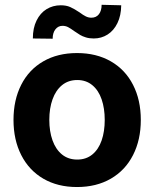

<svg xmlns="http://www.w3.org/2000/svg" viewBox="-20 -754 630 785"><path d="M35.2 -263.7Q35.2 -345.2 66.7 -407.2Q98.1 -469.2 157 -503.2Q215.8 -537.1 294.9 -537.1Q374 -537.1 433.1 -503.2Q492.2 -469.2 523.9 -407.2Q555.7 -345.2 555.7 -263.7Q555.7 -182.1 523.9 -119.9Q492.2 -57.6 433.1 -23.4Q374 10.7 294.9 10.7Q215.8 10.7 157.2 -23.4Q98.6 -57.6 66.9 -119.9Q35.2 -182.1 35.2 -263.7ZM408.2 -263.7Q408.2 -311 395.5 -347.9Q382.8 -384.8 357.4 -405.8Q332 -426.8 295.9 -426.8Q259.3 -426.8 233.6 -405.8Q208 -384.8 194.8 -347.9Q181.6 -311 181.6 -263.7Q181.6 -216.8 194.8 -179.9Q208 -143.1 233.6 -122.3Q259.3 -101.6 295.9 -101.6Q332 -101.6 357.4 -122.3Q382.8 -143.1 395.5 -179.7Q408.2 -216.3 408.2 -263.7ZM228.5 -732.4Q251 -732.4 267.3 -725.1Q283.7 -717.8 305.7 -703.1Q319.8 -692.4 330.8 -687Q341.8 -681.6 353.5 -681.6Q373.5 -681.6 384.5 -696Q395.5 -710.4 395.5 -734.4L475.6 -732.4Q475.1 -690.4 460.2 -659.7Q445.3 -628.9 419.9 -612.8Q394.5 -596.7 363.3 -596.7Q345.2 -596.7 331.1 -601.1Q316.9 -605.5 307.6 -611.1Q298.3 -616.7 283.2 -627Q268.6 -637.7 258.3 -643.1Q248 -648.4 235.4 -648.4Q217.8 -648.4 206.5 -634Q195.3 -619.6 195.3 -595.7L114.3 -596.7Q114.3 -639.2 129.4 -669.9Q144.5 -700.7 170.4 -716.6Q196.3 -732.4 228.5 -732.4Z"/></svg>

Font: Pretendard Std
Style: Bold
Weight: 700
Designer: Base glyphs from Inter by Rasmus Andersson; Hangeul glyphs from Noto Sans CJK(Source Han Sans) by Jang Soo-young and Kan
Foundry: Kil Hyung-jin
Version: Version 1.309